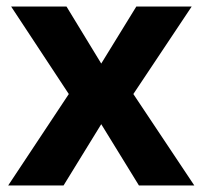

<svg xmlns="http://www.w3.org/2000/svg" viewBox="-20 -566 618 586"><path d="M190 -279 14 -546H183L289 -372L396 -546H565L387 -279L573 0H404L289 -187L174 0H5Z"/></svg>

Font: Noto Sans Armenian
Style: Bold
Weight: 700
Version: Version 2.007